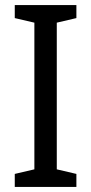

<svg xmlns="http://www.w3.org/2000/svg" viewBox="-20 -734 358 754"><path d="M280 0V-51L203 -69V-645L280 -663V-714H38V-663L115 -645V-69L38 -51V0Z"/></svg>

Font: Noto Sans Thai Looped SemiCondensed
Style: Regular
Weight: 400
Width: 4
Designer: Sasikarn Vongin, Ben Mitchell
Foundry: The Fontpad Ltd
Version: Version 1.001